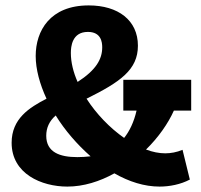

<svg xmlns="http://www.w3.org/2000/svg" viewBox="-20 -680 742 710"><path d="M436 -271H485C475 -228 459 -195 439 -170C386 -207 336 -259 300 -315C425 -377 490 -422 490 -511C490 -605 417 -660 308 -660C165 -660 112 -566 112 -473C112 -424 127 -369 152 -315C88 -282 23 -241 23 -152C23 -37 134 10 229 10C289 10 349 -9 403 -39C457 -8 514 10 570 10C607 10 648 2 682 -16L655 -126C634 -117 611 -113 591 -113C568 -113 544 -118 520 -127C566 -172 602 -224 623 -271H687V-385H436ZM358 -505C358 -461 335 -421 267 -377C251 -413 242 -450 242 -484C242 -507 246 -562 305 -562C354 -562 358 -524 358 -505ZM186 -253C220 -198 265 -146 315 -102C298 -100 282 -99 266 -99C201 -99 151 -117 151 -178C151 -207 162 -232 186 -253Z"/></svg>

Font: Zilla Slab Bold
Style: Regular
Weight: 700
Designer: Typotheque.com
Foundry: Typotheque type foundry
Version: Version 1.3; 2018